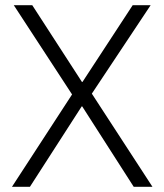

<svg xmlns="http://www.w3.org/2000/svg" viewBox="-20 -718 632 738"><path d="M26 0H95L294 -309H296L494 0H566L333 -358L559 -698H490L297 -403H295L104 -698H33L257 -355Z"/></svg>

Font: IBM Plex Devanagari Light
Style: Regular
Weight: 300
Designer: Mike Abbink, Paul van der Laan, Pieter van Rosmalen, Erin McLaughlin
Foundry: Bold Monday
Version: Version 1.0